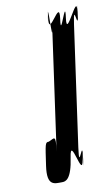

<svg xmlns="http://www.w3.org/2000/svg" viewBox="-90 -849 524 896"><g transform="rotate(-10 172.0 -401.0)"><path d="M130 0C146 0 174 -4 189 -108C204 -214 228 9 242 -88C257 -192 230 14 245 -90C261 -204 215 -23 232 -145L312 -715C329 -837 324 -656 340 -770C355 -874 323 -668 338 -772C352 -869 265 -646 280 -752C295 -856 238 -648 253 -752C268 -858 183 -658 199 -772C214 -876 183 -666 198 -770C211 -865 197 -629 209 -715L129 -145C141 -231 128 -207 101 -197C84 -197 84 -192 69 -88C55 9 95 0 130 0Z"/></g></svg>

Font: Hussar Przerywany
Style: Obl
Weight: 400
Foundry: Cannot Into Space Fonts
Version: Version 0.982